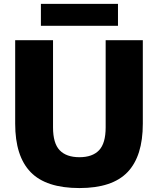

<svg xmlns="http://www.w3.org/2000/svg" viewBox="-20 -944 802 974"><path d="M383 10Q213.5 10 135.2 -71Q57 -152 57 -316.5V-740H249V-298Q249 -217 282.8 -181.8Q316.5 -146.5 383 -146.5Q449 -146.5 482.5 -181.8Q516 -217 516 -298V-740H704.5V-316.5Q704.5 -152 627.2 -71Q550 10 383 10ZM187.5 -813V-924.5H578.5V-813Z"/></svg>

Font: Encode Sans XBd
Style: Regular
Weight: 800
Designer: Multiple Designers
Foundry: Impallari Type
Version: Version 3.002; ttfautohint (v1.8.3) -l 8 -r 50 -G 200 -x 14 